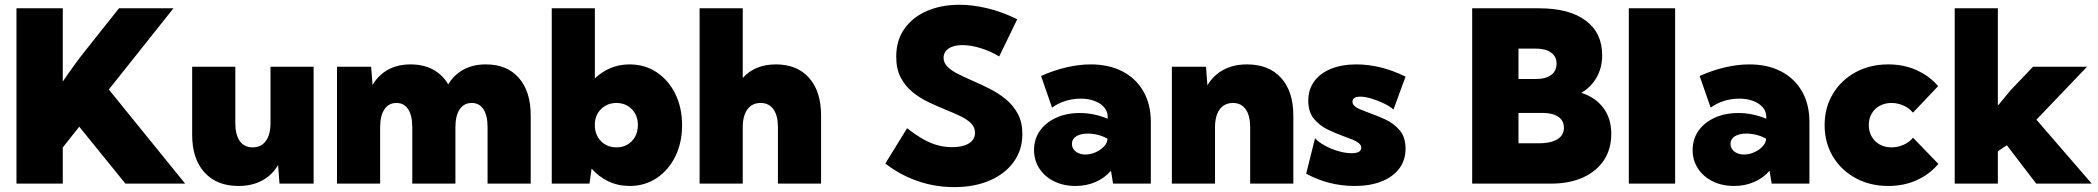

<svg xmlns="http://www.w3.org/2000/svg" viewBox="-20 -767 8762 802"><path d="M242.2 0H48.8V-732.4H242.2V-426.3Q268.1 -464.4 291.5 -496.6Q314.9 -528.8 331.1 -548.8L477.1 -732.4H704.6L434.6 -393.1L753.4 0H503.9L311 -237.8L242.2 -150.9Z M1290 0H1147.5L1141.6 -77.6Q1116.2 -34.7 1074.2 -12.5Q1032.2 9.8 976.1 9.8Q885.3 9.8 834 -46.9Q782.7 -103.5 782.7 -203.6V-488.3H962.9V-252.9Q962.9 -204.1 981.7 -177.7Q1000.5 -151.4 1035.2 -151.4Q1070.8 -151.4 1090.3 -178Q1109.9 -204.6 1109.9 -252.9V-488.3H1290Z M2196.8 0H2016.6V-235.4Q2016.6 -284.2 1999.5 -310.5Q1982.4 -336.9 1950.7 -336.9Q1918 -336.9 1900.1 -310.3Q1882.3 -283.7 1882.3 -235.4V0H1702.1V-235.4Q1702.1 -284.2 1685.1 -310.5Q1668 -336.9 1636.2 -336.9Q1603.5 -336.9 1585.7 -310.3Q1567.9 -283.7 1567.9 -235.4V0H1387.7V-488.3H1530.3L1536.1 -412.1Q1561 -454.1 1601.3 -476.1Q1641.6 -498 1694.8 -498Q1748.5 -498 1788.6 -476.6Q1828.6 -455.1 1852.1 -414.6Q1877.4 -455.6 1917 -476.8Q1956.5 -498 2009.3 -498Q2097.7 -498 2147.2 -441.7Q2196.8 -385.3 2196.8 -284.7Z M2442.4 0H2284.7V-732.4H2464.8V-439.5Q2493.7 -467.3 2530.3 -482.7Q2566.9 -498 2609.9 -498Q2673.8 -498 2723.1 -465.1Q2772.5 -432.1 2800.8 -374.8Q2829.1 -317.4 2829.1 -244.1Q2829.1 -170.9 2800.8 -113.5Q2772.5 -56.2 2723.1 -23.2Q2673.8 9.8 2609.9 9.8Q2562 9.8 2521.2 -9.5Q2480.5 -28.8 2451.2 -63ZM2554.7 -151.4Q2581.1 -151.4 2601.3 -163.3Q2621.6 -175.3 2633.1 -196.5Q2644.5 -217.8 2644.5 -245.1Q2644.5 -271.5 2633.1 -292.2Q2621.6 -313 2601.3 -325Q2581.1 -336.9 2554.7 -336.9Q2530.3 -336.9 2510.5 -326.2Q2490.7 -315.4 2478.8 -296.9Q2466.8 -278.3 2464.8 -253.9V-235.8Q2466.8 -210.9 2478.8 -191.9Q2490.7 -172.9 2510.5 -162.1Q2530.3 -151.4 2554.7 -151.4Z M2902.3 0V-732.4H3082.5V-441.4Q3133.8 -498 3220.7 -498Q3309.6 -498 3359.6 -441.7Q3409.7 -385.3 3409.7 -284.7V0H3229.5V-235.4Q3229.5 -284.2 3210.7 -310.5Q3191.9 -336.9 3157.2 -336.9Q3121.6 -336.9 3102.1 -310.3Q3082.5 -283.7 3082.5 -235.4V0Z M3678.2 -84 3769 -231.4Q3804.7 -203.6 3835.7 -186Q3866.7 -168.5 3896.2 -160.4Q3925.8 -152.3 3956.5 -152.3Q3986.8 -152.3 4008.3 -159.4Q4029.8 -166.5 4041.3 -179.9Q4052.7 -193.4 4052.7 -211.9Q4052.7 -235.4 4036.1 -252Q4019.5 -268.6 3991.9 -281.7Q3964.4 -294.9 3931.6 -308.1Q3896.5 -322.3 3859.9 -339.6Q3823.2 -356.9 3792.5 -381.8Q3761.7 -406.7 3742.7 -442.6Q3723.6 -478.5 3723.6 -530.3Q3723.6 -598.6 3758.1 -647.2Q3792.5 -695.8 3852.3 -721.4Q3912.1 -747.1 3987.8 -747.1Q4043 -747.1 4104.5 -732.4Q4166 -717.8 4229 -686.5L4153.8 -531.2Q4118.7 -552.7 4076.9 -565.7Q4035.2 -578.6 4000.5 -578.6Q3976.6 -578.6 3958.7 -572.3Q3940.9 -565.9 3931.2 -554Q3921.4 -542 3921.4 -525.9Q3921.4 -504.4 3938 -488Q3954.6 -471.7 3981.9 -458Q4009.3 -444.3 4041.5 -430.2Q4076.7 -415 4113.5 -396.5Q4150.4 -377.9 4181.4 -352.5Q4212.4 -327.1 4231.4 -291.7Q4250.5 -256.3 4250.5 -207Q4250.5 -141.1 4214.6 -91.1Q4178.7 -41 4114.5 -13.2Q4050.3 14.6 3965.3 14.6Q3886.2 14.6 3813 -10.7Q3739.7 -36.1 3678.2 -84Z M4787.1 0H4629.4L4620.6 -53.7Q4593.8 -22.9 4555.7 -6.6Q4517.6 9.8 4472.7 9.8Q4422.4 9.8 4383.3 -9.5Q4344.2 -28.8 4321.8 -62.7Q4299.3 -96.7 4299.3 -140.1Q4299.3 -186 4323.7 -220.7Q4348.1 -255.4 4391.4 -275.1Q4434.6 -294.9 4490.2 -294.9Q4520.5 -294.9 4549.8 -288.8Q4579.1 -282.7 4606.9 -271V-278.8Q4606.9 -301.3 4592.5 -318.4Q4578.1 -335.4 4552.5 -345.2Q4526.9 -355 4494.1 -355Q4460.9 -355 4429.9 -345.2Q4398.9 -335.4 4374.5 -317.4L4328.6 -449.7Q4382.3 -473.6 4435.1 -485.8Q4487.8 -498 4536.1 -498Q4612.8 -498 4669.2 -468.5Q4725.6 -439 4756.3 -385Q4787.1 -331.1 4787.1 -257.8ZM4514.2 -121.6Q4536.1 -121.6 4557.4 -131.3Q4578.6 -141.1 4592.3 -156.2Q4606 -171.4 4606 -187V-187.5Q4588.4 -197.8 4566.9 -203.4Q4545.4 -209 4523.9 -209Q4493.2 -209 4475.3 -197.5Q4457.5 -186 4457.5 -166Q4457.5 -153.3 4464.8 -143.1Q4472.2 -132.8 4485.1 -127.2Q4498 -121.6 4514.2 -121.6Z M5382.3 0H5202.1V-235.4Q5202.1 -284.2 5183.3 -310.5Q5164.6 -336.9 5129.9 -336.9Q5106.4 -336.9 5089.6 -325Q5072.8 -313 5064 -290.3Q5055.2 -267.6 5055.2 -235.4V0H4875V-488.3H5017.6L5023.4 -410.6Q5049.3 -453.6 5091.1 -475.8Q5132.8 -498 5189 -498Q5279.8 -498 5331.1 -441.7Q5382.3 -385.3 5382.3 -284.7Z M5436 -41.5 5473.1 -189.9Q5486.3 -174.3 5512.5 -159.7Q5538.6 -145 5569.3 -136Q5600.1 -127 5626 -127Q5645.5 -127 5655.8 -132.8Q5666 -138.7 5666 -149.4Q5666 -160.6 5656.2 -168.7Q5646.5 -176.8 5630.1 -183.6Q5613.8 -190.4 5592.8 -197.8Q5561.5 -209 5527.1 -225.3Q5492.7 -241.7 5468.8 -270.3Q5444.8 -298.8 5444.8 -346.7Q5444.8 -393.1 5469.5 -427Q5494.1 -460.9 5539.3 -479.5Q5584.5 -498 5645.5 -498Q5747.6 -498 5851.1 -446.8L5800.8 -309.6Q5785.2 -323.2 5759.8 -335.4Q5734.4 -347.7 5707.8 -355.5Q5681.2 -363.3 5661.6 -363.3Q5645.5 -363.3 5637.5 -357.7Q5629.4 -352.1 5629.4 -342.3Q5629.4 -331.5 5638.9 -323.5Q5648.4 -315.4 5664.8 -308.8Q5681.2 -302.2 5700.7 -294.9Q5733.4 -283.7 5768.1 -267.3Q5802.7 -251 5826.9 -222.4Q5851.1 -193.8 5851.1 -145.5Q5851.1 -98.1 5825 -63.2Q5798.8 -28.3 5751.2 -9.3Q5703.6 9.8 5638.7 9.8Q5530.3 9.8 5436 -41.5Z M6129.4 0V-732.4H6408.2Q6534.7 -732.4 6603.5 -681.2Q6672.4 -629.9 6672.4 -536.1Q6672.4 -483.9 6648.9 -443.1Q6625.5 -402.3 6585.4 -379.4Q6645 -359.9 6677.7 -315.9Q6710.4 -272 6710.4 -208Q6710.4 -144.5 6679.7 -97.9Q6648.9 -51.3 6592.3 -25.6Q6535.6 0 6458.5 0ZM6322.8 -437H6395Q6436.5 -437 6459.2 -453.9Q6481.9 -470.7 6481.9 -502Q6481.9 -530.8 6459 -547.4Q6436 -564 6395 -564H6322.8ZM6322.8 -168.5H6408.2Q6441.4 -168.5 6464.8 -176Q6488.3 -183.6 6500.5 -198Q6512.7 -212.4 6512.7 -232.9Q6512.7 -253.4 6502 -267.3Q6491.2 -281.2 6470.5 -288.3Q6449.7 -295.4 6419.9 -295.4H6322.8Z M6977.1 0H6783.7V-732.4H6977.1Z M7538.1 0H7380.4L7371.6 -53.7Q7344.7 -22.9 7306.6 -6.6Q7268.6 9.8 7223.6 9.8Q7173.3 9.8 7134.3 -9.5Q7095.2 -28.8 7072.8 -62.7Q7050.3 -96.7 7050.3 -140.1Q7050.3 -186 7074.7 -220.7Q7099.1 -255.4 7142.3 -275.1Q7185.5 -294.9 7241.2 -294.9Q7271.5 -294.9 7300.8 -288.8Q7330.1 -282.7 7357.9 -271V-278.8Q7357.9 -301.3 7343.5 -318.4Q7329.1 -335.4 7303.5 -345.2Q7277.8 -355 7245.1 -355Q7211.9 -355 7180.9 -345.2Q7149.9 -335.4 7125.5 -317.4L7079.6 -449.7Q7133.3 -473.6 7186 -485.8Q7238.8 -498 7287.1 -498Q7363.8 -498 7420.2 -468.5Q7476.6 -439 7507.3 -385Q7538.1 -331.1 7538.1 -257.8ZM7265.1 -121.6Q7287.1 -121.6 7308.3 -131.3Q7329.6 -141.1 7343.3 -156.2Q7356.9 -171.4 7356.9 -187V-187.5Q7339.4 -197.8 7317.9 -203.4Q7296.4 -209 7274.9 -209Q7244.1 -209 7226.3 -197.5Q7208.5 -186 7208.5 -166Q7208.5 -153.3 7215.8 -143.1Q7223.1 -132.8 7236.1 -127.2Q7249 -121.6 7265.1 -121.6Z M8076.7 -82.5Q8041 -39.6 7987.3 -14.9Q7933.6 9.8 7867.7 9.8Q7791 9.8 7730.7 -23.2Q7670.4 -56.2 7636 -113.5Q7601.6 -170.9 7601.6 -244.1Q7601.6 -317.4 7636 -374.8Q7670.4 -432.1 7730.7 -465.1Q7791 -498 7867.7 -498Q7933.1 -498 7986.6 -473.6Q8040 -449.2 8075.7 -407.2L7970.7 -296.4Q7955.6 -314.9 7931.4 -325.9Q7907.2 -336.9 7880.9 -336.9Q7853.5 -336.9 7832 -325.2Q7810.5 -313.5 7798.3 -292.7Q7786.1 -272 7786.1 -245.1Q7786.1 -217.8 7798.3 -196.5Q7810.5 -175.3 7832 -163.3Q7853.5 -151.4 7880.9 -151.4Q7907.2 -151.4 7931.6 -162.4Q7956.1 -173.3 7970.7 -191.9Z M8325.2 0H8145V-732.4H8325.2V-325.7L8379.4 -391.1L8472.2 -488.3H8697.8L8486.3 -267.1L8717.3 0H8485.4L8362.8 -160.2L8325.2 -135.3Z"/></svg>

Font: Kumbh Sans Black
Style: Regular
Weight: 900
Version: Version 1.005